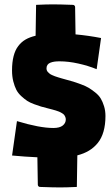

<svg xmlns="http://www.w3.org/2000/svg" viewBox="-20 -725 499 865"><path d="M34.2 -407.5Q34.2 -444.6 41.3 -472Q48.3 -499.5 62.4 -517.8Q76.4 -536.1 95.3 -547Q114.3 -557.9 140.4 -564Q141.1 -651.1 142.6 -703.1Q189.2 -705.3 218.3 -705.3Q248.8 -705.3 308.6 -703.1Q312.5 -703.1 315.4 -700.2Q318.4 -697.3 318.4 -693.4Q319.6 -639.2 320.3 -570.1Q378.9 -564.7 435.3 -553.7L415.5 -413.3Q377 -429 332.6 -438.8Q288.3 -448.7 248.3 -448.7Q235.4 -448.7 225.6 -447.4Q215.8 -446 207.3 -442.7Q198.7 -439.5 194.1 -433Q189.5 -426.5 189.5 -417.2Q189.5 -412.4 191 -408Q192.6 -403.6 196.4 -399.8Q200.2 -396 203.9 -392.9Q207.5 -389.9 214.8 -386.7Q222.2 -383.5 227.3 -381.5Q232.4 -379.4 242.3 -376.5Q252.2 -373.5 258.1 -371.8Q263.9 -370.1 275.6 -366.9Q298.1 -360.8 310.4 -357.2Q322.8 -353.5 344.6 -345.3Q366.5 -337.2 379.3 -329.5Q392.1 -321.8 408.4 -309Q424.8 -296.1 433.6 -281.6Q442.4 -267.1 448.7 -246.7Q455.1 -226.3 455.1 -202.4Q455.1 -163.1 446.3 -132.4Q437.5 -101.8 420.4 -80.8Q403.3 -59.8 380.7 -46.3Q358.2 -32.7 328.4 -25.1Q326.9 94 326.2 117.2Q279.5 119.4 250.5 119.4Q220 119.4 160.2 117.2Q156.2 117.2 153.3 114.3Q150.4 111.3 150.4 107.4Q149.2 53.2 148.4 -16.4Q89.8 -19 34.4 -24.4L56.4 -179.4Q158.2 -148.4 220.5 -148.4Q248.8 -148.4 262.6 -159.4Q276.4 -170.4 276.4 -186.8Q276.4 -193.1 274 -198.5Q271.7 -203.9 268.6 -207.8Q265.4 -211.7 258.5 -215.6Q251.7 -219.5 246.7 -221.8Q241.7 -224.1 231.4 -227.2Q221.2 -230.2 215.1 -231.8Q209 -233.4 196.5 -236.6Q176.3 -241.7 164.9 -245Q153.6 -248.3 133.9 -255.6Q114.3 -262.9 102.5 -270.6Q90.8 -278.3 76.3 -291.5Q61.8 -304.7 53.7 -320.2Q45.7 -335.7 39.9 -358.2Q34.2 -380.6 34.2 -407.5Z"/></svg>

Font: Digitalt
Style: Medium
Weight: 500
Designer: gluk
Foundry: gluk
Version: Version 0.60